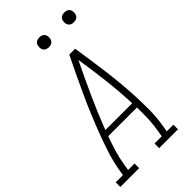

<svg xmlns="http://www.w3.org/2000/svg" viewBox="-311 -1006 1088 1088"><g transform="rotate(-45 233.0 -462.0)"><path d="M-34 0V-37H24L30 -74Q40 -131 58 -187Q76 -243 97 -298.5Q118 -354 141 -409Q164 -464 189 -518.5Q214 -573 239.5 -627Q265 -681 292 -735H339Q347 -681 355 -627Q363 -573 370 -518.5Q377 -464 382 -409Q387 -354 389.5 -298.5Q392 -243 391.5 -186.5Q391 -130 381 -74L375 -37H428V0H277V-37H335L341 -74Q349 -118 350.5 -163Q352 -208 351 -252H121Q105 -208 91.5 -163.5Q78 -119 71 -74L65 -37H117V0ZM134 -288H349Q345 -387 333.5 -484Q322 -581 307 -677Q260 -581 216 -484Q172 -387 134 -288ZM440 -846Q431 -846 422.5 -849Q414 -852 408.5 -859Q403 -866 401.5 -875.5Q400 -885 402 -895Q403 -901 406 -907Q409 -913 415 -917Q421 -921 427.5 -922.5Q434 -924 440 -924Q450 -924 458.5 -921Q467 -918 472.5 -911Q478 -904 479.5 -894.5Q481 -885 479 -875Q478 -869 474.5 -863Q471 -857 465.5 -853Q460 -849 453.5 -847.5Q447 -846 440 -846ZM240 -846Q231 -846 222.5 -849Q214 -852 208.5 -859Q203 -866 201.5 -875.5Q200 -885 202 -895Q203 -901 206 -907Q209 -913 215 -917Q221 -921 227.5 -922.5Q234 -924 240 -924Q250 -924 258.5 -921Q267 -918 272.5 -911Q278 -904 279.5 -894.5Q281 -885 279 -875Q278 -869 274.5 -863Q271 -857 265.5 -853Q260 -849 253.5 -847.5Q247 -846 240 -846Z"/></g></svg>

Font: Iosevka Curly Slab XLtObl
Style: Regular
Weight: 200
Italic angle: -9°
Monospace: yes
Designer: Belleve Invis
Foundry: Belleve Invis
Version: Version 11.1.0; ttfautohint (v1.8.3)